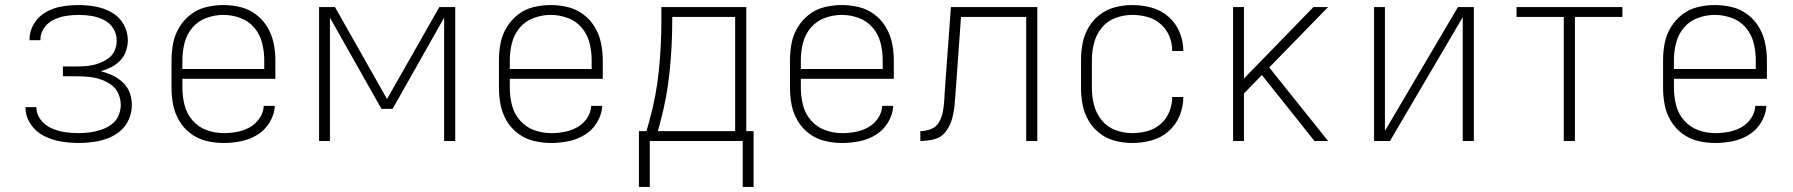

<svg xmlns="http://www.w3.org/2000/svg" viewBox="-20 -558 7096 760"><path d="M291 8Q320 8 349 4Q378 0 405.5 -10Q433 -20 455.5 -39Q478 -58 490 -85.5Q502 -113 502 -142Q502 -167 493.5 -190.5Q485 -214 466.5 -231.5Q448 -249 425.5 -259.5Q403 -270 379 -276Q400 -282 420 -292Q440 -302 455.5 -318Q471 -334 478.5 -355.5Q486 -377 486 -399Q486 -433 468.5 -463Q451 -493 421 -509.5Q391 -526 358 -532Q325 -538 291 -538Q258 -538 225 -532.5Q192 -527 162.5 -510.5Q133 -494 115 -465Q97 -436 97 -403V-399H140V-402Q140 -427 155 -448Q170 -469 193 -480Q216 -491 241 -495Q266 -499 291 -499Q317 -499 342 -495Q367 -491 390.5 -479.5Q414 -468 428 -446Q442 -424 442 -398Q442 -377 433.5 -357.5Q425 -338 407.5 -326Q390 -314 370.5 -307Q351 -300 330 -297.5Q309 -295 288 -295H229V-256H288Q311 -256 334 -253.5Q357 -251 379 -243.5Q401 -236 420 -222.5Q439 -209 448.5 -187.5Q458 -166 458 -143Q458 -120 448.5 -99Q439 -78 420 -64.5Q401 -51 379.5 -44Q358 -37 336 -34Q314 -31 291 -31Q264 -31 237 -35Q210 -39 184.5 -50Q159 -61 141.5 -83.5Q124 -106 124 -133V-134H81V-132Q81 -97 101.5 -66.5Q122 -36 154 -20Q186 -4 221 2Q256 8 291 8Z M866 8Q900 8 934.5 1Q969 -6 999 -24.5Q1029 -43 1047.5 -74Q1066 -105 1068 -139H1024Q1023 -113 1007.5 -90Q992 -67 968.5 -54Q945 -41 918.5 -36Q892 -31 866 -31Q831 -31 798 -43Q765 -55 742 -81.5Q719 -108 710.5 -142Q702 -176 702 -210V-246H1070V-320Q1070 -354 1063 -387.5Q1056 -421 1038.5 -450.5Q1021 -480 993 -501Q965 -522 931.5 -530Q898 -538 864 -538Q830 -538 796.5 -530Q763 -522 735.5 -501Q708 -480 690 -450.5Q672 -421 665.5 -387.5Q659 -354 659 -320V-210Q659 -176 665.5 -142.5Q672 -109 690 -79Q708 -49 736 -28.5Q764 -8 797.5 0Q831 8 866 8ZM702 -285V-320Q702 -354 710.5 -388Q719 -422 741.5 -448.5Q764 -475 797 -487Q830 -499 864 -499Q898 -499 931 -487Q964 -475 986.5 -448.5Q1009 -422 1017.5 -388Q1026 -354 1026 -320V-285Z M1243 0H1286V-488L1490 -127H1534L1738 -488V0H1782V-530H1719L1512 -166L1306 -530H1243Z M2162 8Q2196 8 2230.5 1Q2265 -6 2295 -24.5Q2325 -43 2343.5 -74Q2362 -105 2364 -139H2320Q2319 -113 2303.5 -90Q2288 -67 2264.5 -54Q2241 -41 2214.5 -36Q2188 -31 2162 -31Q2127 -31 2094 -43Q2061 -55 2038 -81.5Q2015 -108 2006.5 -142Q1998 -176 1998 -210V-246H2366V-320Q2366 -354 2359 -387.5Q2352 -421 2334.5 -450.5Q2317 -480 2289 -501Q2261 -522 2227.5 -530Q2194 -538 2160 -538Q2126 -538 2092.5 -530Q2059 -522 2031.5 -501Q2004 -480 1986 -450.5Q1968 -421 1961.5 -387.5Q1955 -354 1955 -320V-210Q1955 -176 1961.5 -142.5Q1968 -109 1986 -79Q2004 -49 2032 -28.5Q2060 -8 2093.5 0Q2127 8 2162 8ZM1998 -285V-320Q1998 -354 2006.5 -388Q2015 -422 2037.5 -448.5Q2060 -475 2093 -487Q2126 -499 2160 -499Q2194 -499 2227 -487Q2260 -475 2282.5 -448.5Q2305 -422 2313.5 -388Q2322 -354 2322 -320V-285Z M2920 182H2963V-39H2934V-530H2598V-479Q2598 -379 2588 -279Q2578 -179 2551 -82L2539 -39H2509V0H2920ZM2584 -39 2593 -72Q2620 -171 2630.5 -273.5Q2641 -376 2641 -479V-491H2890V-39ZM2509 182H2552V0H2509Z M3314 8Q3348 8 3382.5 1Q3417 -6 3447 -24.5Q3477 -43 3495.5 -74Q3514 -105 3516 -139H3472Q3471 -113 3455.5 -90Q3440 -67 3416.5 -54Q3393 -41 3366.5 -36Q3340 -31 3314 -31Q3279 -31 3246 -43Q3213 -55 3190 -81.5Q3167 -108 3158.5 -142Q3150 -176 3150 -210V-246H3518V-320Q3518 -354 3511 -387.5Q3504 -421 3486.5 -450.5Q3469 -480 3441 -501Q3413 -522 3379.5 -530Q3346 -538 3312 -538Q3278 -538 3244.5 -530Q3211 -522 3183.5 -501Q3156 -480 3138 -450.5Q3120 -421 3113.5 -387.5Q3107 -354 3107 -320V-210Q3107 -176 3113.5 -142.5Q3120 -109 3138 -79Q3156 -49 3184 -28.5Q3212 -8 3245.5 0Q3279 8 3314 8ZM3150 -285V-320Q3150 -354 3158.5 -388Q3167 -422 3189.5 -448.5Q3212 -475 3245 -487Q3278 -499 3312 -499Q3346 -499 3379 -487Q3412 -475 3434.5 -448.5Q3457 -422 3465.5 -388Q3474 -354 3474 -320V-285Z M3623 0Q3651 0 3678.5 -7Q3706 -14 3723.5 -37Q3741 -60 3748.5 -87.5Q3756 -115 3758.5 -143Q3761 -171 3763 -199L3784 -491H4042V0H4086V-530H3744L3720 -201Q3719 -180 3717.5 -158Q3716 -136 3712 -115Q3708 -94 3697 -74.5Q3686 -55 3665 -47Q3644 -39 3623 -39Z M4462 8Q4500 8 4537.5 -2Q4575 -12 4604.5 -37.5Q4634 -63 4649 -99Q4664 -135 4664 -174H4620Q4620 -144 4608.5 -115.5Q4597 -87 4574 -67Q4551 -47 4521.5 -39Q4492 -31 4462 -31Q4428 -31 4395.5 -43Q4363 -55 4341 -82Q4319 -109 4310.5 -142.5Q4302 -176 4302 -210V-320Q4302 -354 4310.5 -387.5Q4319 -421 4341 -448Q4363 -475 4395.5 -487Q4428 -499 4462 -499Q4492 -499 4521.5 -491Q4551 -483 4574 -463Q4597 -443 4608.5 -415Q4620 -387 4620 -356H4664Q4664 -395 4649 -431Q4634 -467 4604.5 -492.5Q4575 -518 4537.5 -528Q4500 -538 4462 -538Q4428 -538 4394.5 -529.5Q4361 -521 4334 -500.5Q4307 -480 4289.5 -450.5Q4272 -421 4265.5 -387.5Q4259 -354 4259 -320V-210Q4259 -176 4265.5 -142.5Q4272 -109 4289.5 -79.5Q4307 -50 4334 -29.5Q4361 -9 4394.5 -0.5Q4428 8 4462 8Z M4861 0H4904V-188L4975 -261L5183 0H5237L5004 -291L5237 -530H5179L4904 -247V-530H4861Z M5419 0H5482L5770 -490V0H5814V-530H5751L5462 -40V-530H5419Z M6170 0H6214V-491H6402V-530H5983V-491H6170Z M6770 8Q6804 8 6838.5 1Q6873 -6 6903 -24.5Q6933 -43 6951.5 -74Q6970 -105 6972 -139H6928Q6927 -113 6911.5 -90Q6896 -67 6872.5 -54Q6849 -41 6822.5 -36Q6796 -31 6770 -31Q6735 -31 6702 -43Q6669 -55 6646 -81.5Q6623 -108 6614.5 -142Q6606 -176 6606 -210V-246H6974V-320Q6974 -354 6967 -387.5Q6960 -421 6942.5 -450.5Q6925 -480 6897 -501Q6869 -522 6835.5 -530Q6802 -538 6768 -538Q6734 -538 6700.5 -530Q6667 -522 6639.5 -501Q6612 -480 6594 -450.5Q6576 -421 6569.5 -387.5Q6563 -354 6563 -320V-210Q6563 -176 6569.5 -142.5Q6576 -109 6594 -79Q6612 -49 6640 -28.5Q6668 -8 6701.5 0Q6735 8 6770 8ZM6606 -285V-320Q6606 -354 6614.5 -388Q6623 -422 6645.5 -448.5Q6668 -475 6701 -487Q6734 -499 6768 -499Q6802 -499 6835 -487Q6868 -475 6890.5 -448.5Q6913 -422 6921.5 -388Q6930 -354 6930 -320V-285Z"/></svg>

Font: Iosevka Sparkle Extralight
Style: Regular
Weight: 200
Designer: Belleve Invis
Foundry: Belleve Invis
Version: Version 4.5.0; ttfautohint (v1.8.3)